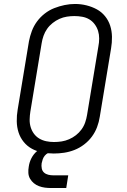

<svg xmlns="http://www.w3.org/2000/svg" viewBox="-20 -766 640 968"><path d="M251 8Q222 8 193.5 2.5Q165 -3 141 -16Q117 -29 99.5 -50.5Q82 -72 73.5 -98.5Q65 -125 64.5 -154.5Q64 -184 69 -213L126 -558Q131 -584 140.5 -609.5Q150 -635 166.5 -657.5Q183 -680 205.5 -697.5Q228 -715 253.5 -725Q279 -735 305.5 -740.5Q332 -746 358 -746Q388 -746 416 -739Q444 -732 468 -719Q492 -706 509.5 -684.5Q527 -663 535.5 -636.5Q544 -610 544.5 -580.5Q545 -551 540 -522L483 -177Q479 -151 469.5 -125.5Q460 -100 443.5 -77.5Q427 -55 404 -37.5Q381 -20 355.5 -10Q330 0 303.5 4Q277 8 251 8ZM252 -50Q272 -50 291 -53Q310 -56 328.5 -64Q347 -72 363 -84.5Q379 -97 391 -113.5Q403 -130 409.5 -149Q416 -168 419 -187L476 -532Q480 -552 480 -572Q480 -592 474.5 -610Q469 -628 457.5 -643.5Q446 -659 430 -668.5Q414 -678 394.5 -681.5Q375 -685 355 -685Q336 -685 317 -682Q298 -679 280 -671Q262 -663 245.5 -650Q229 -637 217.5 -620.5Q206 -604 199.5 -585.5Q193 -567 190 -548L133 -203Q130 -184 129.5 -164Q129 -144 134.5 -125.5Q140 -107 151 -92Q162 -77 178 -67.5Q194 -58 213 -54Q232 -50 252 -50ZM239 182Q222 182 206.5 180Q191 178 176.5 172.5Q162 167 150.5 157.5Q139 148 131.5 135Q124 122 123 106Q122 90 125 74Q128 52 138.5 31.5Q149 11 166.5 -4Q184 -19 206 -25.5Q228 -32 249 -32L244 0Q234 0 223.5 5Q213 10 206 18.5Q199 27 195.5 37Q192 47 190 57Q188 70 190.5 83Q193 96 202 104Q211 112 223.5 115Q236 118 249 118H324L314 182Z"/></svg>

Font: Iosevka Curly Slab LtExObl
Style: Regular
Weight: 300
Width: 7
Italic angle: -9°
Monospace: yes
Designer: Belleve Invis
Foundry: Belleve Invis
Version: Version 11.1.0; ttfautohint (v1.8.3)